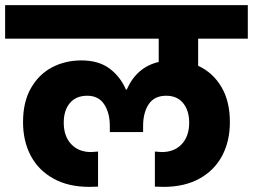

<svg xmlns="http://www.w3.org/2000/svg" viewBox="-37 -760 988 750"><path d="M737 -609V-503Q794 -477 827.5 -421Q861 -365 861 -283Q861 -209 831 -152Q801 -95 742.5 -62.5Q684 -30 602 -30Q582 -30 568 -31V-168L595 -166Q644 -166 673 -197Q702 -228 702 -281Q702 -328 678.5 -357Q655 -386 612 -386Q566 -386 544 -353Q522 -320 522 -268V-244H392V-268Q392 -319 370 -352.5Q348 -386 304 -386Q260 -386 236 -357.5Q212 -329 212 -281Q212 -228 241 -197Q270 -166 319 -166L346 -168V-31Q332 -30 312 -30Q230 -30 171.5 -62.5Q113 -95 83 -152Q53 -209 53 -283Q53 -362 84 -416Q115 -470 166.5 -497Q218 -524 281 -524Q348 -524 390.5 -492.5Q433 -461 455 -410H458Q497 -498 583 -518V-609H-17V-740H931V-609Z"/></svg>

Font: Poppins A&M
Style: Bold-A&M
Weight: 700
Designer: Ninad Kale (Devanagari), Jonny Pinhorn (Latin)
Foundry: Indian Type Foundry
Version: 4.004